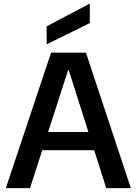

<svg xmlns="http://www.w3.org/2000/svg" viewBox="-20 -972 706 992"><path d="M10 0 244 -700H424L656 0H529L335 -610H332L135 0ZM124 -196 156 -290H501L533 -196ZM221 -743V-836L441 -952H444V-853Z"/></svg>

Font: DM Sans 9pt 36pt SemiBold
Style: Regular
Weight: 600
Version: Version 4.004;gftools[0.9.30]